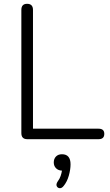

<svg xmlns="http://www.w3.org/2000/svg" viewBox="-20 -730 575 1007"><path d="M123 0Q92 0 92 -32V-678Q92 -710 122 -710Q153 -710 153 -678V-55H497Q527 -55 527 -28Q527 0 497 0ZM314 245Q304 258 293 257Q282 256 277.5 246Q273 236 283 221Q293 208 298 193Q303 178 305 165Q285 164 273.5 152Q262 140 262 122Q262 103 273.5 91Q285 79 305 79Q350 79 350 132Q350 159 341 191Q332 223 314 245Z"/></svg>

Font: Nunito Light
Style: Regular
Weight: 300
Designer: Vernon Adams
Foundry: Vernon Adams
Version: Version 3.601; ttfautohint (v1.8.2.53-6de2)